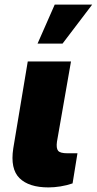

<svg xmlns="http://www.w3.org/2000/svg" viewBox="-20 -815 424 841"><path d="M101.6 -545.9H291L229.5 -194.3Q225.6 -166 234.4 -154.8Q243.2 -143.6 275.4 -143.6H319.3L297.9 -11.7Q272.5 -2.9 244.9 1.5Q217.3 5.9 192.4 5.9Q106.4 5.9 65.4 -34.7Q24.4 -75.2 38.1 -165ZM144.5 -624 219.7 -794.9H383.8L253.9 -624Z"/></svg>

Font: Inter Tight Black
Style: Italic
Weight: 900
Italic angle: -9.39999°
Designer: Rasmus Andersson
Foundry: rsms
Version: Version 3.004; ttfautohint (v1.8.4.7-5d5b)